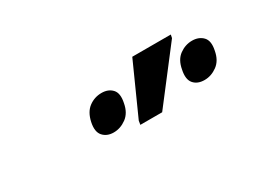

<svg xmlns="http://www.w3.org/2000/svg" viewBox="-27 -950 688 518"><g transform="rotate(-30 316.5 -691.0)"><path d="M308 -606 310 -618 381 -776H501L499 -766L376 -606ZM236 -624Q215 -624 203 -637.5Q191 -651 197 -679Q203 -707 220.5 -720Q238 -733 260 -733Q281 -733 293 -720Q305 -707 299 -679Q294 -651 275.5 -637.5Q257 -624 236 -624ZM519 -624Q497 -624 485.5 -637.5Q474 -651 480 -679Q485 -707 503 -720Q521 -733 542 -733Q563 -733 575.5 -720Q588 -707 582 -679Q577 -651 558.5 -637.5Q540 -624 519 -624Z"/></g></svg>

Font: Noto Sans SemiCondensed Medium
Style: Italic
Weight: 500
Width: 4
Italic angle: -12°
Designer: Monotype Design Team
Foundry: Monotype Imaging Inc.
Version: Version 2.013; ttfautohint (v1.8.4.7-5d5b)